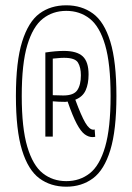

<svg xmlns="http://www.w3.org/2000/svg" viewBox="-20 -912 499 724"><path d="M230 -208Q171 -208 128.5 -239.5Q86 -271 63 -346Q40 -421 40 -550Q40 -680 63.5 -755Q87 -830 129 -861Q171 -892 230 -892Q288 -892 330.5 -861Q373 -830 396 -755Q419 -680 419 -550Q419 -421 396 -346Q373 -271 330.5 -239.5Q288 -208 230 -208ZM230 -229Q281 -229 318.5 -258.5Q356 -288 376.5 -358.5Q397 -429 397 -550Q397 -672 376.5 -742Q356 -812 318.5 -841.5Q281 -871 230 -871Q179 -871 141.5 -841.5Q104 -812 83 -742Q62 -672 62 -550Q62 -429 83 -358.5Q104 -288 141.5 -258.5Q179 -229 230 -229ZM329 -395Q314 -395 299.5 -405.5Q285 -416 269.5 -445Q254 -474 235 -529Q231 -528 227.5 -528Q224 -528 221 -528Q211 -528 201 -528.5Q191 -529 179 -530V-397H151V-714Q190 -720 221 -720Q270 -720 292 -699.5Q314 -679 314 -631Q314 -596 303 -571.5Q292 -547 264 -536Q286 -476 301.5 -449.5Q317 -423 332 -423Q335 -423 337 -424L339 -396Q334 -395 329 -395ZM219 -552Q258 -552 271.5 -572Q285 -592 285 -628Q285 -658 274 -676Q263 -694 222 -694Q210 -694 201.5 -693Q193 -692 179 -691V-553Q190 -553 199.5 -552.5Q209 -552 219 -552Z"/></svg>

Font: Georama SemiCondensed ExtraLight
Style: Regular
Weight: 200
Width: 4
Designer: Jean-Baptiste Levee
Foundry: Production Type
Version: Version 1.000